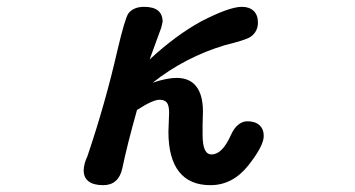

<svg xmlns="http://www.w3.org/2000/svg" viewBox="-20 -514 1040 562"><path d="M225 -15Q225 -34 236 -57Q289 -214 324 -368Q346 -461 356 -475Q371 -494 402 -494Q456 -494 456 -450L452 -433L418 -340Q495 -411 568 -451Q651 -494 688 -494Q710 -494 722.5 -482Q735 -470 735 -448Q735 -421 713 -406Q700 -397 639 -382Q522 -347 427 -272Q469 -286 497 -286Q535 -286 554.5 -261Q574 -236 574 -188L573 -149V-121Q573 -90 579.5 -76Q586 -62 599 -62Q615 -62 629 -76Q643 -90 657 -121Q665 -139 677.5 -149Q690 -159 704 -159Q727 -159 739.5 -147.5Q752 -136 752 -116Q752 -87 707 -30Q661 28 596 28Q535 28 504 -11.5Q473 -51 473 -128L475 -184Q475 -205 468.5 -213.5Q462 -222 447 -222Q427 -222 381 -192Q352 -89 338 -21Q327 28 282 28Q254 28 239.5 17Q225 6 225 -15Z"/></svg>

Font: 寒蝉全圆体 Bold
Style: Regular
Weight: 700
Designer: Warren2060
      Designed by Motoya company      

      [Varela Round]
      Joe Prince(Latin component); Avraham Cornf
Foundry: ChillType
Version: Version 3.200